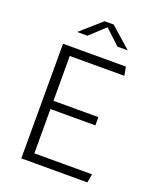

<svg xmlns="http://www.w3.org/2000/svg" viewBox="-168 -1045 956 1149"><g transform="rotate(20 310.0 -471.0)"><path d="M108.5 0H529L539 -55H171.5V-337H457.5V-389.5H171.5V-675H519L509 -730H108.5ZM164 -825H229.5L325 -914L420.5 -825H486L354 -941.5H296Z"/></g></svg>

Font: Monaspace Krypton ExtraLight
Style: Regular
Weight: 200
Designer: Riley Cran & the Lettermatic Team
Foundry: Lettermatic
Version: Version 1.101 (Monaspace Krypton)